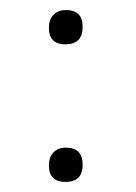

<svg xmlns="http://www.w3.org/2000/svg" viewBox="-20 -358 270 381"><path d="M111 -338Q144 -338 144 -305Q144 -270 110 -270Q77 -270 77 -303Q77 -319 86 -328.5Q95 -338 111 -338ZM111 -65Q144 -65 144 -31Q144 3 110 3Q77 3 77 -30Q77 -46 86 -55.5Q95 -65 111 -65Z"/></svg>

Font: Alegreya Sans SC Light
Style: Regular
Weight: 300
Designer: Juan Pablo del Peral
Foundry: Huerta Tipografica
Version: Version 2.007